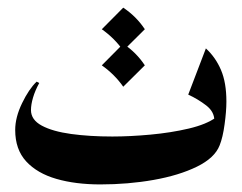

<svg xmlns="http://www.w3.org/2000/svg" viewBox="-20 -472 628 499"><path d="M82 -256.3Q71.3 -236.8 65.9 -218.5Q60.5 -200.2 60.5 -186Q60.5 -160.6 88.6 -145.5Q116.7 -130.4 164.8 -123.8Q212.9 -117.2 272 -117.2Q317.4 -117.2 370.8 -122.1Q424.3 -127 470.7 -137.9Q517.1 -148.9 541.5 -167L537.1 -158.7Q537.1 -181.6 515.9 -198Q494.6 -214.4 469.2 -226.1L515.1 -346.2Q540.5 -322.8 554.4 -290Q568.4 -257.3 568.4 -208Q568.4 -183.1 563.7 -148.9Q559.1 -114.7 550.8 -94.2Q538.1 -61.5 491.7 -38.8Q445.3 -16.1 379.2 -4.4Q313 7.3 240.7 7.3Q176.3 7.3 126.5 -7.1Q76.7 -21.5 48.1 -52.5Q19.5 -83.5 19.5 -134.3Q19.5 -167 37.4 -203.9Q55.2 -240.7 75.2 -259.8ZM300.3 -358.4Q334.5 -335.4 356.4 -302.2L300.3 -246.6Q278.3 -278.3 244.6 -302.2ZM300.3 -452.1Q334.5 -429.2 356.4 -396L300.3 -340.3Q278.3 -372.1 244.6 -396Z"/></svg>

Font: Lateef
Style: Bold
Weight: 700
Designer: SIL International
Foundry: SIL International
Version: Version 4.200